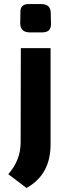

<svg xmlns="http://www.w3.org/2000/svg" viewBox="-20 -731 320 949"><path d="M184 -711Q231 -711 231 -665L232 -611Q232 -571 189 -571H127Q80 -571 80 -617L81 -670Q79 -711 122 -711ZM230 -20Q231 132 111 198L21 130Q82 60 82 -26L83 -493H230Z"/></svg>

Font: Taylor Sans Bold LRS
Style: Bold
Weight: 700
Italic angle: -8°
Designer: Natanael Gama
Version: Version 1.001 September 8, 2015